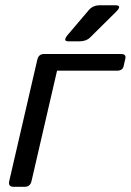

<svg xmlns="http://www.w3.org/2000/svg" viewBox="-20 -721 504 741"><path d="M32.7 0Q10.7 0 15.6 -22L124 -490.7Q128.9 -512.7 150.9 -512.7H445.8Q467.8 -512.7 463.9 -495.6L457 -465.3Q453.1 -448.2 431.2 -448.2H200.2L101.6 -22Q96.7 0 74.7 0ZM244.6 -561.5Q220.2 -561.5 242.2 -587.4L323.2 -682.6Q338.9 -700.7 365.7 -700.7H424.8Q453.6 -700.7 427.7 -675.3L327.1 -575.7Q312.5 -561.5 285.6 -561.5Z"/></svg>

Font: Istok
Style: Italic
Weight: 500
Italic angle: -13°
Designer: Andrey V. Panov
Foundry: Andrey V. Panov
Version: Version 1.0.3